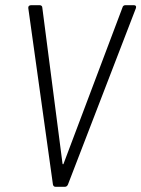

<svg xmlns="http://www.w3.org/2000/svg" viewBox="-20 -720 545 740"><path d="M452 -691 225 -89C224 -86 222 -86 221 -89L143 -691C143 -696 139 -700 133 -700H100C93 -700 88 -696 89 -689L184 -9C185 -4 188 0 194 0H230C236 0 240 -4 242 -9L504 -689C506 -696 503 -700 496 -700H463C457 -700 453 -696 452 -691Z"/></svg>

Font: Barlow Semi Condensed Light
Style: Italic
Weight: 300
Width: 4
Italic angle: -7°
Designer: Jeremy Tribby
Foundry: Tribby Type
Version: Version 1.422;hotconv 1.0.109;makeotfexe 2.5.65596